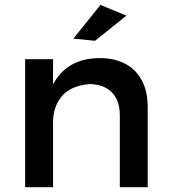

<svg xmlns="http://www.w3.org/2000/svg" viewBox="-20 -778 703 798"><path d="M594 0H478V-298.5Q478 -361.5 444 -395Q410 -428.5 350.5 -428.5Q275 -421.5 238.5 -379.8Q202 -338 200.5 -273.5V0H84.5V-532H200.5V-427Q258.5 -536.5 395.5 -536.5Q455.5 -536.5 500 -513.2Q544.5 -490 569.2 -444.5Q594 -399 594 -331ZM375 -608.5 285 -617.5 397.5 -757.5 505.5 -713Z"/></svg>

Font: Argentum Novus Medium
Style: Regular
Weight: 500
Designer: Julieta Ulanovsky (font) & Cristiano Sobral (main changes)
Foundry: Julieta Ulanovsky (font) & Cristiano Sobral (main changes)
Version: Version 3.00;November 27, 2020;FontCreator 13.0.0.2655 64-bi